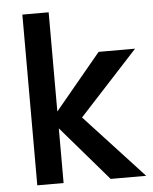

<svg xmlns="http://www.w3.org/2000/svg" viewBox="-53 -784 660 829"><g transform="rotate(-5 277.0 -370.0)"><path d="M189 0V-237L393 0H547L293 -275L547 -551H389L189 -310V-740H75V0Z"/></g></svg>

Font: Poppins Medium
Style: Regular
Weight: 500
Designer: Ninad Kale (Devanagari), Jonny Pinhorn (Latin)
Foundry: Indian Type Foundry
Version: 4.004